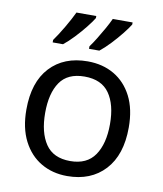

<svg xmlns="http://www.w3.org/2000/svg" viewBox="-86 -836 777 916"><g transform="rotate(10 302.5 -378.0)"><path d="M551 -269Q551 -136 483.5 -63Q416 10 301 10Q230 10 174.5 -22.5Q119 -55 87 -117.5Q55 -180 55 -269Q55 -402 122 -474Q189 -546 304 -546Q377 -546 432.5 -513.5Q488 -481 519.5 -419.5Q551 -358 551 -269ZM146 -269Q146 -174 183.5 -118.5Q221 -63 303 -63Q384 -63 422 -118.5Q460 -174 460 -269Q460 -364 422 -418Q384 -472 302 -472Q220 -472 183 -418Q146 -364 146 -269ZM482 -756Q472 -739 449 -710Q426 -681 399 -652.5Q372 -624 349 -606H299V-618Q313 -637 329 -663Q345 -689 360.5 -716.5Q376 -744 386 -766H482ZM306 -756Q296 -739 273 -710Q250 -681 223 -652.5Q196 -624 173 -606H123V-618Q144 -647 169 -689.5Q194 -732 210 -766H306Z"/></g></svg>

Font: Noto Sans Tifinagh Adrar
Style: Regular
Weight: 400
Designer: JamraPatel
Foundry: JamraPatel LLC
Version: Version 2.006; ttfautohint (v1.8.4.7-5d5b)